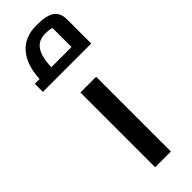

<svg xmlns="http://www.w3.org/2000/svg" viewBox="-296 -837 854 854"><g transform="rotate(-45 131.0 -410.0)"><path d="M93 -470H192V0H93ZM281 -742V-590H-23V-641H7Q11 -726 51.5 -773Q92 -820 167 -820Q228 -820 254.5 -801.5Q281 -783 281 -742ZM208 -641V-761Q194 -766 167 -766Q125 -766 104 -735.5Q83 -705 81 -641Z"/></g></svg>

Font: Changa Medium
Style: Regular
Weight: 500
Designer: Eduardo Rodriguez Tunni
Foundry: Eduardo Rodriguez Tunni
Version: Version 2.002; ttfautohint (v1.5) -l 8 -r 50 -G 150 -x 14 -H